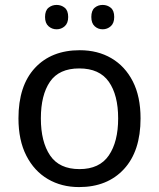

<svg xmlns="http://www.w3.org/2000/svg" viewBox="-20 -750 645 780"><path d="M551 -269Q551 -136 483.5 -63Q416 10 301 10Q230 10 174.5 -22.5Q119 -55 87 -117.5Q55 -180 55 -269Q55 -402 122 -474Q189 -546 304 -546Q377 -546 432.5 -513.5Q488 -481 519.5 -419.5Q551 -358 551 -269ZM146 -269Q146 -174 183.5 -118.5Q221 -63 303 -63Q384 -63 422 -118.5Q460 -174 460 -269Q460 -364 422 -418Q384 -472 302 -472Q220 -472 183 -418Q146 -364 146 -269ZM163 -681Q163 -707 177 -718.5Q191 -730 210 -730Q229 -730 243 -718.5Q257 -707 257 -681Q257 -656 243 -643.5Q229 -631 210 -631Q191 -631 177 -643.5Q163 -656 163 -681ZM351 -681Q351 -707 364.5 -718.5Q378 -730 397 -730Q416 -730 430 -718.5Q444 -707 444 -681Q444 -656 430 -643.5Q416 -631 397 -631Q378 -631 364.5 -643.5Q351 -656 351 -681Z"/></svg>

Font: Noto Music
Style: Regular
Weight: 400
Designer: Monotype Design Team, Benjamin Yang
Foundry: Monotype Imaging Inc.
Version: Version 2.002; ttfautohint (v1.8.4.7-5d5b)